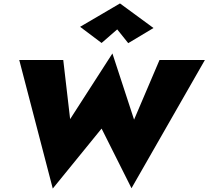

<svg xmlns="http://www.w3.org/2000/svg" viewBox="-20 -1049 1212 1117"><path d="M760 -353 634 -738 388 -356 348 -700H92L287 48L571 -301L745 46L1172 -700H908ZM662 -878 726 -798 873 -886 678 -1029 446 -893 571 -799Z"/></svg>

Font: Jost Black
Style: Italic
Weight: 900
Italic angle: -5°
Version: Version 3.710